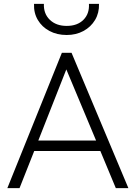

<svg xmlns="http://www.w3.org/2000/svg" viewBox="-20 -973 702 993"><path d="M18 0 300 -700H350L644 0H579L499 -192H157L81 0ZM178 -246H477L323 -614ZM325 -792Q274.5 -792 235.8 -812.8Q197 -833.5 175.5 -870Q154 -906.5 156 -953H207Q205 -902 237.8 -870.5Q270.5 -839 325 -839Q380 -839 411.5 -870.5Q443 -902 440 -953H492Q493.5 -906.5 471.8 -870Q450 -833.5 411.8 -812.8Q373.5 -792 325 -792Z"/></svg>

Font: Geologica Thin
Style: Regular
Weight: 100
Designer: Sindre Bremnes, Frode Helland
Foundry: Monokrom Skriftforlag AS
Version: Version 1.010; ttfautohint (v1.8.4.7-5d5b);gftools[0.9.28]